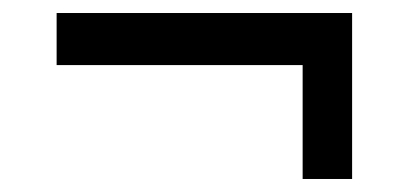

<svg xmlns="http://www.w3.org/2000/svg" viewBox="-20 -395 631 295"><path d="M67 -375V-295H445V-120H521V-375Z"/></svg>

Font: Raleway Med
Style: Regular
Weight: 500
Designer: Matt McInerney, Pablo Impallari, Rodrigo Fuenzalida
Foundry: Matt McInerney, Pablo Impallari, Rodrigo Fuenzalida
Version: Version 3.00 July 28, 2015